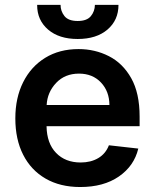

<svg xmlns="http://www.w3.org/2000/svg" viewBox="-20 -753 633 784"><path d="M307.5 10.7Q225.5 10.7 166 -23.8Q106.5 -58.2 74.6 -121.1Q42.6 -183.9 42.6 -269.5Q42.6 -353.7 74.6 -417.4Q106.5 -481.2 164.6 -516.9Q222.7 -552.6 300.8 -552.6Q367.9 -552.6 424.7 -523.6Q481.5 -494.7 515.8 -433.8Q550.1 -372.9 550.1 -277V-237.6H170.1Q171.2 -167.6 209 -128.6Q246.8 -89.5 309.3 -89.5Q350.9 -89.5 381.2 -107.4Q411.6 -125.4 424.7 -159.8L544.7 -146.3Q527.7 -75.3 465.4 -32.3Q403.1 10.7 307.5 10.7ZM426.8 -324.2Q426.5 -380 392.2 -416.2Q358 -452.4 302.6 -452.4Q245 -452.4 209.2 -414.4Q173.3 -376.4 170.5 -324.2ZM297.2 -593.8Q221.2 -593.8 176.5 -632.1Q131.7 -670.5 131.7 -731.9V-733H227.3Q227.3 -707.4 243.3 -687.3Q259.2 -667.3 297.2 -667.3Q334.9 -667.3 351 -687.1Q367.2 -707 367.5 -733H463.8Q463.8 -670.8 418.9 -632.3Q373.9 -593.8 297.2 -593.8Z"/></svg>

Font: Linik Sans SemiBold
Style: Regular
Weight: 600
Designer: Rasmus Andersson (font), Cristiano Sobral (main changes)
Foundry: rsms
Version: Version 3.018;June 1, 2022;FontCreator 14.0.0.2814 64-bit; t